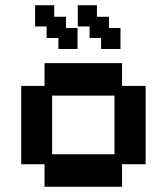

<svg xmlns="http://www.w3.org/2000/svg" viewBox="-20 -702 637 733"><path d="M150 11V-75H61V-374H150V-461H446V-374H536V-75H446V11ZM179 -113H417V-337H179ZM366 -515V-557H322V-601H277V-682H350V-638H396V-595H440V-515ZM203 -515V-557H158V-601H114V-682H187V-638H232V-595H276V-515Z"/></svg>

Font: Pixelify Sans SemiBold
Style: Regular
Weight: 600
Designer: Stefie Justprince
Foundry: Typecalism Foundryline
Version: Version 1.000